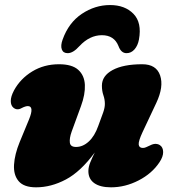

<svg xmlns="http://www.w3.org/2000/svg" viewBox="-20 -746 706 780"><path d="M630 -156Q642.5 -147.5 642.8 -128.5Q643 -109.5 628 -87Q597.5 -41 543 -13Q488.5 15 431 15Q387 15 363 -2Q339 -19 339 -51Q339 -67.5 346.8 -86.5Q354.5 -105.5 365 -126.5Q307.5 -48.5 247.5 -16.8Q187.5 15 126.5 15Q77 15 55.8 -10Q34.5 -35 37 -77Q39.5 -119 60 -169L98 -261Q120 -315 93 -315Q83.5 -315 68 -307Q49 -296 34 -309Q24 -317.5 23.8 -335.5Q23.5 -353.5 37 -379Q63 -426.5 111 -455.8Q159 -485 219.5 -485Q273 -485 298 -462.2Q323 -439.5 324.8 -401Q326.5 -362.5 309 -315L271 -211Q261.5 -184 263.8 -166.5Q266 -149 289 -149Q316.5 -149 340.5 -171Q364.5 -193 379 -234Q392.5 -270 399.2 -289.2Q406 -308.5 406 -324Q406 -342 400 -359.2Q394 -376.5 394 -398Q394 -438 437.5 -461.5Q481 -485 558 -485Q615 -485 630.5 -439.5Q646 -394 615 -328L559 -209Q542 -172.5 543.5 -158.8Q545 -145 560.5 -145Q567 -145 573.2 -147.8Q579.5 -150.5 589 -155Q602.5 -162 612.8 -161.5Q623 -161 630 -156ZM394 -603Q344 -603 302.5 -558.5Q277 -530 255 -530Q236.5 -530 231 -545.5Q225.5 -561 234.5 -585.5Q259 -654 312.5 -689.8Q366 -725.5 427 -725.5Q487.5 -725.5 522.2 -689.8Q557 -654 544.5 -585.5Q540 -561 526.5 -545.5Q513 -530 494 -530Q472 -530 461.5 -558.5Q444 -603 394 -603Z"/></svg>

Font: Fraunces 9pt SuperSoft Black
Style: Italic
Weight: 900
Italic angle: -16°
Version: Version 1.000;[0bf87f6ff]